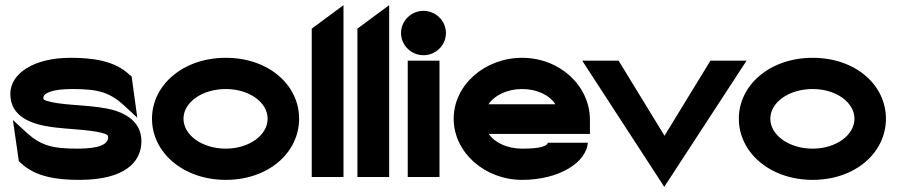

<svg xmlns="http://www.w3.org/2000/svg" viewBox="-20 -686 3477 744"><path d="M20 -322C20 -234 101 -205 178 -194C244 -185 323 -184 371 -172C395 -166 399 -163 399 -154C399 -127 365 -110 281 -110C182 -110 138 -122 82 -173L30 -221L53 -61L60 -55C117 0 202 11 288 11C462 11 528 -57 528 -139C528 -206 479 -240 428 -257C351 -281 240 -275 173 -292C149 -298 148 -300 148 -307C148 -325 182 -341 260 -341C359 -341 404 -329 460 -278L512 -230L490 -390L482 -396C425 -451 339 -462 253 -462C112 -462 20 -402 20 -322Z M569 -226C569 -95 690 11 855 11C1021 11 1139 -95 1139 -226C1139 -357 1021 -462 855 -462C690 -462 569 -357 569 -226ZM691 -226C691 -290 764 -341 855 -341C945 -341 1017 -290 1017 -226C1017 -162 945 -110 855 -110C764 -110 691 -162 691 -226Z M1188 0H1311V-666L1188 -575Z M1365 0H1488V-666L1365 -575Z M1534 -558C1534 -510 1574 -472 1621 -472C1668 -472 1708 -510 1708 -558C1708 -606 1668 -644 1621 -644C1574 -644 1534 -606 1534 -558ZM1560 0H1683V-451H1560Z M1738 -226C1738 -95 1859 11 2003 11C2148 11 2252 -57 2258 -133H2103C2098 -112 2038 -110 2003 -110C1946 -110 1897 -133 1874 -167H2266V-221C2266 -355 2148 -462 2003 -462C1859 -462 1738 -357 1738 -226ZM1873 -282C1895 -316 1945 -341 2003 -341C2061 -341 2110 -317 2132 -282Z M2236 -451 2554 38 2873 -451H2733L2555 -160L2377 -451Z M2843 -226C2843 -95 2964 11 3129 11C3295 11 3413 -95 3413 -226C3413 -357 3295 -462 3129 -462C2964 -462 2843 -357 2843 -226ZM2965 -226C2965 -290 3038 -341 3129 -341C3219 -341 3291 -290 3291 -226C3291 -162 3219 -110 3129 -110C3038 -110 2965 -162 2965 -226Z"/></svg>

Font: Charger Sport
Style: UltExt
Weight: 1000
Designer: Jasper
Foundry: Cannot Into Space Fonts
Version: Version 1.1